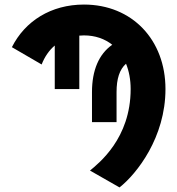

<svg xmlns="http://www.w3.org/2000/svg" viewBox="-20 -756 786 851"><path d="M378.9 0 509.8 74.7C586.4 14.2 713.4 -147 713.4 -361.3C713.4 -579.1 565.9 -735.8 352.1 -735.8C206.1 -735.8 90.8 -662.6 32.7 -546.9L164.6 -470.2C177.7 -503.9 197.3 -532.7 222.7 -554.2V-361.3H331.5V-598.1C338.4 -598.6 345.2 -599.1 352.1 -599.1C401.9 -599.1 444.3 -584 477.5 -557.6C418.5 -516.6 387.7 -444.8 387.7 -347.7V-214.8H496.6V-347.7C496.6 -406.7 509.8 -448.2 538.6 -473.6C551.8 -440.9 559.1 -402.8 559.1 -361.3C559.1 -141.6 417 -32.2 378.9 0Z"/></svg>

Font: Giphurs ExtraBold
Style: Regular
Weight: 800
Version: Version 1.000